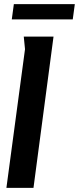

<svg xmlns="http://www.w3.org/2000/svg" viewBox="-20 -909 382 929"><path d="M95 -732H239L142 0H11L101 -671ZM47 -889H342L332 -815H37Z"/></svg>

Font: Rosario
Style: Bold Italic
Weight: 700
Italic angle: -8.05°
Designer: Hector Gatti
Foundry: Omnibus Type
Version: Version 1.101; ttfautohint (v1.8.1.43-b0c9)